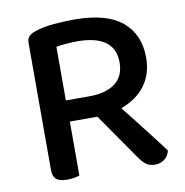

<svg xmlns="http://www.w3.org/2000/svg" viewBox="-73 -690 740 768"><g transform="rotate(-10 297.0 -306.0)"><path d="M190 -2Q182 1 169 3.5Q156 6 140 6Q109 6 95.5 -5.5Q82 -17 82 -44V-560Q82 -577 91.5 -586.5Q101 -596 118 -601Q149 -612 192 -616Q235 -620 278 -620Q408 -620 471.5 -567.5Q535 -515 535 -420Q535 -354 500.5 -307.5Q466 -261 402 -238Q426 -208 449 -178.5Q472 -149 492.5 -122.5Q513 -96 529.5 -74.5Q546 -53 556 -39Q551 -16 534 -4Q517 8 497 8Q473 8 459 -3.5Q445 -15 431 -35L302 -221H190ZM286 -307Q351 -307 389 -335Q427 -363 427 -420Q427 -476 388.5 -504Q350 -532 275 -532Q252 -532 229.5 -530Q207 -528 189 -525V-307Z"/></g></svg>

Font: Baloo Tammudu 2 Medium
Style: Regular
Weight: 500
Designer: Maithili Shingre, Omkar Shende and Ek Type
Foundry: Ek Type
Version: Version 1.640;hotconv 1.0.111;makeotfexe 2.5.65597; ttfautoh